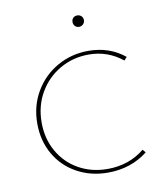

<svg xmlns="http://www.w3.org/2000/svg" viewBox="-72 -664 626 730"><g transform="rotate(-10 240.5 -299.5)"><path d="M253 -582Q253 -592 259 -598Q265 -604 275 -604Q284 -604 290.5 -598Q297 -592 297 -582Q297 -573 290.5 -566.5Q284 -560 275 -560Q265 -560 259 -566.5Q253 -573 253 -582ZM54 -225Q54 -293 86 -347.5Q118 -402 172.5 -433Q227 -464 293 -464Q374 -464 433 -416L422 -404Q365 -450 292 -450Q231 -450 180.5 -421Q130 -392 100.5 -341Q71 -290 71 -226Q71 -164 99 -114.5Q127 -65 176.5 -37Q226 -9 288 -9Q371 -9 431 -58L441 -46Q376 5 287 5Q221 5 167.5 -24.5Q114 -54 84 -106.5Q54 -159 54 -225Z"/></g></svg>

Font: Ysabeau SC Thin
Style: Regular
Weight: 200
Designer: Christian Thalmann (Catharsis Fonts)
Version: Version 0.003